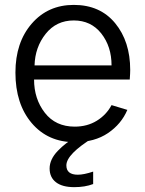

<svg xmlns="http://www.w3.org/2000/svg" viewBox="-20 -563 593 784"><path d="M43 0ZM43 -266.6Q43 -389.6 109.4 -466.3Q175.8 -543 281.2 -543Q388.7 -543 450.2 -468.3Q511.7 -393.6 511.7 -277.3Q511.7 -263.7 509.8 -238.3H119.1Q119.1 -159.2 163.1 -102.5Q207 -45.9 285.2 -45.9Q335.9 -45.9 375 -69.8Q414.1 -93.8 435.5 -133.8L500 -114.3Q475.6 -56.6 420.9 -19.5Q366.2 17.6 285.2 17.6Q175.8 17.6 109.4 -60.5Q43 -138.7 43 -266.6ZM121.1 -295.9H435.5Q435.5 -373 393.6 -426.3Q351.6 -479.5 281.2 -479.5Q210 -479.5 166.5 -424.8Q123 -370.1 121.1 -295.9ZM182.6 125Q182.6 87.9 215.8 53.2Q249 18.6 288.1 -2H362.3Q251 66.4 251 112.3Q251 150.4 297.9 150.4Q322.3 150.4 360.4 137.7V188.5Q327.1 201.2 283.2 201.2Q234.4 201.2 208.5 181.2Q182.6 161.1 182.6 125Z"/></svg>

Font: Batunionen A1
Style: Regular
Weight: 400
Designer: HanYang I&C Co.,Ltd.
Foundry: HanYang I&C Co.,Ltd.
Version: Version 2.50; ttfautohint (v1.6)